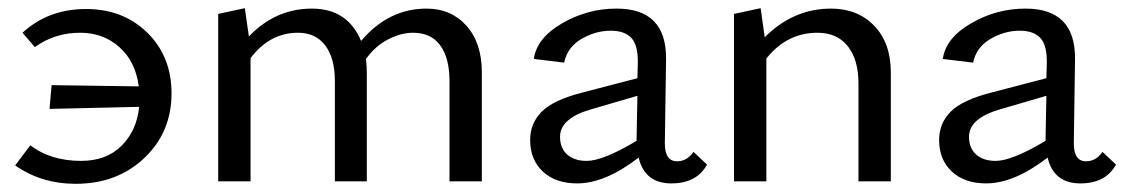

<svg xmlns="http://www.w3.org/2000/svg" viewBox="-20 -443 2746 469"><path d="M190 -421Q281 -421 340 -363Q399 -305 399 -215Q399 -120 332.5 -57Q266 6 165 6Q81 6 17 -39L54 -88Q104 -50 178 -50Q240 -50 277 -87Q314 -124 320 -182L101 -177L106 -235L319 -232Q311 -293 271.5 -328Q232 -363 176 -363Q114 -363 65 -328L35 -363Q98 -421 190 -421Z M1022 -422Q1082 -422 1119.5 -380Q1157 -338 1157 -266V0H1078V-245Q1078 -301 1055.5 -332Q1033 -363 989 -363Q959 -363 927.5 -346.5Q896 -330 874 -299Q876 -279 876 -266V0H798V-245Q798 -301 774.5 -332Q751 -363 708 -363Q639 -363 592 -301V0H513V-409L578 -423L588 -354Q653 -422 742 -422Q829 -422 862 -343Q929 -422 1022 -422Z M1674 -72 1707 -41Q1682 5 1620 5Q1555 5 1540 -58Q1458 5 1390 5Q1337 5 1306 -24Q1275 -53 1275 -101Q1275 -142 1303.5 -170.5Q1332 -199 1403 -217L1537 -252L1538 -288Q1539 -332 1522.5 -350Q1506 -368 1472 -368Q1435 -368 1400.5 -348Q1366 -328 1358 -290L1284 -299Q1291 -350 1353 -386Q1415 -422 1486 -422Q1608 -422 1607 -299L1604 -93Q1604 -49 1634 -49Q1658 -49 1674 -72ZM1413 -50Q1453 -50 1535 -99V-104L1537 -209L1424 -176Q1348 -154 1348 -109Q1348 -81 1365.5 -65.5Q1383 -50 1413 -50Z M2010 -422Q2075 -422 2115.5 -380Q2156 -338 2156 -266V0H2077V-239Q2077 -297 2051 -330Q2025 -363 1977 -363Q1902 -363 1852 -300V0H1773V-409L1838 -423L1848 -352Q1918 -422 2010 -422Z M2673 -72 2706 -41Q2681 5 2619 5Q2554 5 2539 -58Q2457 5 2389 5Q2336 5 2305 -24Q2274 -53 2274 -101Q2274 -142 2302.5 -170.5Q2331 -199 2402 -217L2536 -252L2537 -288Q2538 -332 2521.5 -350Q2505 -368 2471 -368Q2434 -368 2399.5 -348Q2365 -328 2357 -290L2283 -299Q2290 -350 2352 -386Q2414 -422 2485 -422Q2607 -422 2606 -299L2603 -93Q2603 -49 2633 -49Q2657 -49 2673 -72ZM2412 -50Q2452 -50 2534 -99V-104L2536 -209L2423 -176Q2347 -154 2347 -109Q2347 -81 2364.5 -65.5Q2382 -50 2412 -50Z"/></svg>

Font: EauTestInfant Medium
Style: Regular
Weight: 500
Designer: Christian Thalmann (Catharsis Fonts)
Version: Version 0.001;PS 000.001;hotconv 1.0.88;makeotf.lib2.5.64775